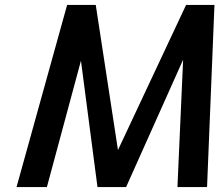

<svg xmlns="http://www.w3.org/2000/svg" viewBox="-20 -758 890 778"><path d="M47 0 252 -738H368L458 -150L734 -738H849L819 0H699L722 -516L491 0H375L308 -512L170 0Z"/></svg>

Font: Exo Thin SemiBold
Style: Italic
Weight: 600
Italic angle: -9°
Version: Version 2.000